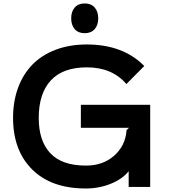

<svg xmlns="http://www.w3.org/2000/svg" viewBox="-20 -1076 975 1106"><path d="M845.2 -472.2V1H721.2V-89.8Q686.5 -45.4 618.9 -17.8Q551.3 9.8 474.1 9.8Q275.9 9.8 165.5 -99.6Q55.2 -209 55.2 -397Q55.2 -491.7 84 -570.1Q112.8 -648.4 166.5 -703.6Q220.2 -758.8 300.3 -789.3Q380.4 -819.8 480 -819.8Q689 -819.8 811 -695.8L708 -591.8Q626 -688 481 -688Q341.8 -688 272.5 -612.5Q203.1 -537.1 203.1 -397Q203.1 -263.7 270.3 -192.9Q337.4 -122.1 475.1 -122.1Q573.7 -122.1 638.4 -179.9Q703.1 -237.8 709 -326.2L723.1 -339.8H445.8V-472.2ZM545.9 -970.2Q545.9 -931.6 525.4 -908.2Q504.9 -884.8 467.8 -884.8Q430.7 -884.8 410.4 -908.2Q390.1 -931.6 390.1 -970.2Q390.1 -1009.3 410.4 -1032.7Q430.7 -1056.2 467.8 -1056.2Q504.9 -1056.2 525.4 -1032.7Q545.9 -1009.3 545.9 -970.2Z"/></svg>

Font: Sinkin Sans 600 SemiBold
Style: Regular
Weight: 600
Designer: Keith Bates
Foundry: K-Type
Version: Sinkin Sans (version 1.0)  by Keith Bates   •   © 2014   www